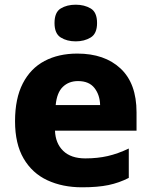

<svg xmlns="http://www.w3.org/2000/svg" viewBox="-20 -787 643 817"><path d="M309 -559Q425 -559 493 -495.5Q561 -432 561 -309V-231H214Q216 -177 249 -145Q282 -113 343 -113Q395 -113 438.5 -123Q482 -133 528 -155V-30Q487 -9 441.5 0.5Q396 10 329 10Q246 10 181.5 -20Q117 -50 80.5 -112.5Q44 -175 44 -271Q44 -368 77 -432Q110 -496 169.5 -527.5Q229 -559 309 -559ZM312 -442Q273 -442 247.5 -417.5Q222 -393 217 -340H406Q405 -383 382 -412.5Q359 -442 312 -442ZM302 -767Q339 -767 366 -751Q393 -735 393 -689Q393 -644 366 -627.5Q339 -611 302 -611Q265 -611 238.5 -627.5Q212 -644 212 -689Q212 -735 238.5 -751Q265 -767 302 -767Z"/></svg>

Font: Noto Sans Gurmukhi UI ExtraBold
Style: Regular
Weight: 800
Designer: Jelle Bosma - Monotype Design Team
Foundry: Monotype Imaging Inc.
Version: Version 2.004; ttfautohint (v1.8.4.7-5d5b)